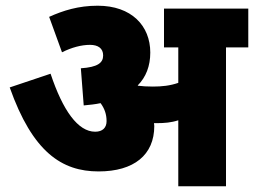

<svg xmlns="http://www.w3.org/2000/svg" viewBox="-20 -652 889 672"><path d="M520 -211C520 -214 519 -218 519 -221C523 -221 526 -221 530 -221C555 -221 580 -223 604 -231V0H771V-486H849V-622H554V-486H604V-362C575 -352 547 -349 515 -349C495 -349 478 -350 463 -352L462 -353C491 -382 506 -421 506 -468C506 -562 440 -632 322 -632C254 -632 201 -615 152 -593L197 -469C231 -486 265 -495 295 -495C323 -495 341 -483 341 -458C341 -432 322 -417 263 -413L273 -283C294 -285 314 -287 332 -291C346 -272 353 -252 353 -228C353 -205 339 -191 313 -191C253 -191 200 -265 157 -394L14 -346C94 -120 196 -52 325 -52C449 -52 520 -110 520 -211Z"/></svg>

Font: Noto Sans Devanagari UI SemiCondensed Black
Style: Regular
Weight: 900
Width: 4
Designer: Jelle Bosma - Monotype Design Team
Foundry: Monotype Imaging Inc.
Version: Version 2.004